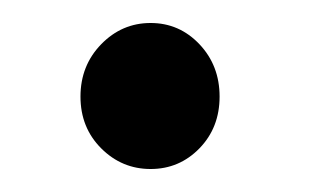

<svg xmlns="http://www.w3.org/2000/svg" viewBox="-20 -137 271 167"><path d="M153.5 -8Q136 10 111 10Q86 10 68 -8Q50 -26 50 -53Q50 -80 68 -98.5Q86 -117 111 -117Q136 -117 153.5 -98.5Q171 -80 171 -53Q171 -26 153.5 -8Z"/></svg>

Font: Overlock SC
Style: Regular
Weight: 400
Designer: Dario Muhafara
Foundry: Dario Manuel Muhafara
Version: Version 1.001